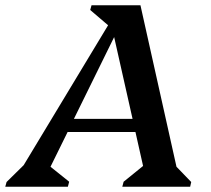

<svg xmlns="http://www.w3.org/2000/svg" viewBox="-74 -710 801 730"><path d="M-54 0 -49 -18 16 -82 337 -614 269 -672 274 -690H460L597 -76L653 -18L649 0H391L396 -19L470 -79L441 -208H183L118 -76L189 -19L184 0ZM207 -258H430L360 -569Z"/></svg>

Font: Platypi Medium
Style: Italic
Weight: 500
Italic angle: -13°
Designer: David Sargent
Foundry: Bolt Cutter Type
Version: Version 1.200; ttfautohint (v1.8.4.7-5d5b)